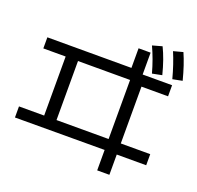

<svg xmlns="http://www.w3.org/2000/svg" viewBox="-139 -931 1142 1113"><g transform="rotate(20 432.0 -374.5)"><path d="M572.3 -92.8 19.5 -91.8V-160.2H174.8V-524.4H37.1V-592.8H555.7V-713.9H629.9V-579.1H811.5V-510.7H647.5V-160.2H829.1V-91.8H647.5V33.2H572.3ZM572.3 -160.2V-524.4H251V-160.2ZM623 -755.9 682.6 -772.5Q715.3 -705.6 738.3 -614.3L678.7 -602.5Q656.2 -684.6 623 -755.9ZM749 -766.6 807.6 -782.2Q836.9 -715.8 860.4 -624L800.8 -612.3Q778.3 -697.3 749 -766.6Z"/></g></svg>

Font: Pretendard GOV
Style: Regular
Weight: 400
Designer: Base glyphs from Inter by Rasmus Andersson; Hangeul glyphs from Noto Sans CJK(Source Han Sans) by Jang Soo-young and Kan
Foundry: Kil Hyung-jin
Version: Version 1.309